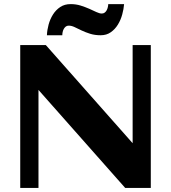

<svg xmlns="http://www.w3.org/2000/svg" viewBox="-20 -925 842 945"><path d="M169.4 0H79.6V-703.1H205.6L632.8 -220.2V-703.1H722.2V0H596.2L169.4 -482.4ZM590.8 -904.8Q588.9 -880.4 581.5 -853.5Q574.2 -826.7 560.3 -804Q546.4 -781.2 525.4 -766.4Q504.4 -751.5 475.6 -751.5Q446.8 -751.5 423.6 -758.8Q400.4 -766.1 381.6 -775.1Q362.8 -784.2 347.4 -791.5Q332 -798.8 318.4 -798.8Q309.6 -798.8 303.7 -794.2Q297.9 -789.6 293.9 -782.5Q290 -775.4 288.3 -767.1Q286.6 -758.8 286.6 -751.5H210.9Q211.9 -776.9 219.2 -804Q226.6 -831.1 240.7 -853.5Q254.9 -876 276.4 -890.4Q297.9 -904.8 327.6 -904.8Q354 -904.8 377.2 -897.5Q400.4 -890.1 419.7 -881.6Q439 -873 454.3 -865.7Q469.7 -858.4 481 -858.4Q489.3 -858.4 495.4 -863Q501.5 -867.7 505.1 -874.5Q508.8 -881.3 510.7 -889.6Q512.7 -897.9 512.7 -904.8Z"/></svg>

Font: Aclonica
Style: Regular
Weight: 400
Designer: Astigmatic (AOETI)
Foundry: Astigmatic (AOETI)
Version: Version 1.000